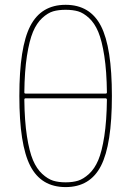

<svg xmlns="http://www.w3.org/2000/svg" viewBox="-20 -760 540 790"><path d="M85 -355.5Q80.1 -355.5 80.1 -349.6Q81.1 -262.7 90.8 -199.7Q100.6 -136.7 115.7 -101.1Q130.9 -65.4 153.8 -44.4Q176.8 -23.4 198.7 -16.6Q220.7 -9.8 250 -9.8Q279.3 -9.8 301.3 -16.6Q323.2 -23.4 346.2 -44.4Q369.1 -65.4 384.3 -101.1Q399.4 -136.7 409.2 -199.7Q418.9 -262.7 419.9 -349.6Q419.9 -354.5 415 -355.5ZM80.1 -379.9Q80.1 -375 85 -375H415Q419.9 -375 419.9 -379.9Q418.9 -466.8 409.2 -529.8Q399.4 -592.8 384.3 -628.9Q369.1 -665 346.2 -686Q323.2 -707 301.3 -713.4Q279.3 -719.7 250 -719.7Q220.7 -719.7 198.7 -713.4Q176.8 -707 153.8 -686Q130.9 -665 115.7 -628.9Q100.6 -592.8 90.8 -529.8Q81.1 -466.8 80.1 -379.9ZM395.5 -77.6Q350.6 9.8 250 9.8Q149.4 9.8 104.5 -77.6Q59.6 -165 59.6 -365.2Q59.6 -565.4 104.5 -652.8Q149.4 -740.2 250 -740.2Q350.6 -740.2 395.5 -652.8Q440.4 -565.4 440.4 -365.2Q440.4 -165 395.5 -77.6Z"/></svg>

Font: Rounded Mgen+ 1mn thin
Style: Regular
Weight: 100
Designer: [Source Han Sans]
Ryoko NISHIZUKA  (kana & ideographs); Paul D. Hunt (Latin, Greek & Cyrillic); Wenlong ZHANG  (bopomofo
Version: Version 1.059.20150602